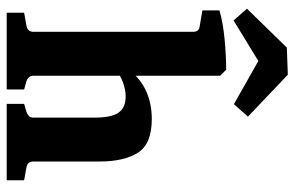

<svg xmlns="http://www.w3.org/2000/svg" viewBox="-173 -706 879 573"><g transform="rotate(90 266.5 -419.5)"><path d="M18 0V-52L57 -59Q75 -62 75 -80V-556Q75 -574 58 -576L11 -584V-635Q50 -646 99.5 -650.5Q149 -655 188 -655L206 -637V-80Q206 -65 222 -59L247 -52V0ZM290 0V-52L314 -59Q322 -62 326.5 -66.5Q331 -71 331 -80V-262Q331 -313 316 -334Q301 -355 268 -355Q247 -355 224.5 -346.5Q202 -338 183 -321V-358Q210 -396 248.5 -414.5Q287 -433 335 -433Q409 -433 435.5 -392Q462 -351 462 -276V-80Q462 -62 479 -59L518 -52V0ZM6 -717 122 -836 203 -839 328 -720 291 -678 162 -751 41 -677Z"/></g></svg>

Font: Yrsa
Style: Bold
Weight: 700
Version: Version 2.004